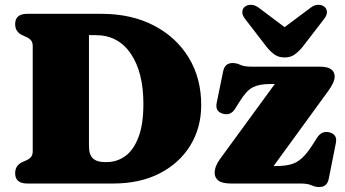

<svg xmlns="http://www.w3.org/2000/svg" viewBox="-20 -757 1424 792"><path d="M42.5 -42.5Q42.5 -74.5 72 -88.5L89.5 -96Q101.5 -101.5 108.2 -109.8Q115 -118 115 -134V-566Q115 -582 108.2 -590.2Q101.5 -598.5 89.5 -604L72 -612Q42.5 -625.5 42.5 -657.5Q42.5 -700 92.5 -700H398Q521.5 -700 614.2 -652Q707 -604 758.5 -519.2Q810 -434.5 810 -324Q810 -230.5 765.2 -157.2Q720.5 -84 639 -42Q557.5 0 446.5 0H92.5Q42.5 0 42.5 -42.5ZM420.5 -88.5Q462.5 -88.5 496.8 -113.2Q531 -138 551.2 -191Q571.5 -244 571.5 -328Q571.5 -459 519.5 -535.5Q467.5 -612 375 -612H347V-154Q347 -119 363.2 -103.8Q379.5 -88.5 411 -88.5ZM1332 -379 1108.5 -72H1116.5Q1153.5 -72 1179 -78.8Q1204.5 -85.5 1225.8 -105Q1247 -124.5 1271.5 -163L1288 -189Q1306.5 -218 1337.5 -211.5Q1372.5 -203 1365.5 -167.5L1336 -19Q1329 14.5 1297 14.5Q1280 14.5 1264.8 7.2Q1249.5 0 1217.5 0H933Q896.5 0 881 -12Q865.5 -24 865.5 -44Q865.5 -71.5 889 -103L1113.5 -410.5H1095Q1050 -410.5 1023.5 -397.2Q997 -384 970 -340.5L949.5 -308Q931.5 -279.5 901 -287.5Q866 -296.5 874 -333.5L900.5 -463Q907.5 -497 939.5 -497Q956 -497 971.2 -489.5Q986.5 -482 1019 -482H1299.5Q1360.5 -482 1360.5 -441Q1360.5 -417.5 1332 -379ZM1228.5 -564Q1211 -543 1194.5 -531.5Q1178 -520 1154 -520Q1130 -520 1113.2 -531.5Q1096.5 -543 1079.5 -564L992.5 -677Q979 -693.5 979.5 -707Q980 -720.5 988.5 -728Q998.5 -737 1014.5 -737.2Q1030.5 -737.5 1047.5 -725L1154 -645L1261 -725Q1277.5 -737.5 1293.5 -737.2Q1309.5 -737 1319.5 -728Q1328 -720.5 1328.5 -707Q1329 -693.5 1315.5 -677Z"/></svg>

Font: Fraunces 9pt S050 Black
Style: Regular
Weight: 900
Version: Version 1.000; ttfautohint (v1.8.3)